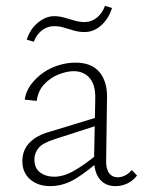

<svg xmlns="http://www.w3.org/2000/svg" viewBox="-20 -629 489 653"><path d="M372 4Q338 4 318.5 -20.5Q299 -45 300 -92L304 -291Q305 -325 296 -345.5Q287 -366 270 -376.5Q253 -387 231 -387Q207 -387 178.5 -375.5Q150 -364 129.5 -341.5Q109 -319 105 -286L64 -290Q68 -318 85 -341Q102 -364 126 -381Q150 -398 179 -407Q208 -416 237 -416Q291 -416 318 -384Q345 -352 344 -297L341 -85Q340 -56 350.5 -41Q361 -26 381 -26Q393 -26 406 -32.5Q419 -39 428 -51L446 -32Q433 -15 414 -5.5Q395 4 372 4ZM151 4Q109 4 82.5 -19Q56 -42 56 -81Q56 -104 65.5 -123Q75 -142 96.5 -157.5Q118 -173 156 -183L323 -234L328 -208L167 -156Q125 -143 111 -125.5Q97 -108 97 -87Q97 -57 116.5 -42.5Q136 -28 164 -28Q197 -28 234 -49.5Q271 -71 314 -107L325 -89Q283 -50 240 -23Q197 4 151 4ZM95 -487 71 -494Q82 -530 109 -552Q136 -574 164 -574Q182 -574 199 -569Q216 -564 233.5 -559Q251 -554 268 -554Q291 -554 309.5 -569Q328 -584 337 -609L361 -602Q350 -566 324.5 -543Q299 -520 268 -520Q249 -520 231.5 -525Q214 -530 198 -535Q182 -540 164 -540Q142 -540 123.5 -526.5Q105 -513 95 -487Z"/></svg>

Font: Ysabeau Office ExtraLight
Style: Regular
Weight: 250
Designer: Christian Thalmann (Catharsis Fonts)
Version: Version 2.001;gftools[0.9.30]; featfreeze: tnum,lnum,ss02